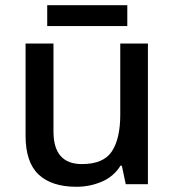

<svg xmlns="http://www.w3.org/2000/svg" viewBox="-20 -706 670 736"><path d="M547 -539V0H462L447 -71H442Q416 -29 370 -9.5Q324 10 273 10Q178 10 128 -37Q78 -84 78 -186V-539H185V-202Q185 -77 294 -77Q377 -77 409 -126Q441 -175 441 -266V-539ZM468 -686V-606H161V-686Z"/></svg>

Font: Noto Sans Tamil Medium
Style: Regular
Weight: 500
Designer: Jelle Bosma - Monotype Design Team
Foundry: Monotype Imaging Inc.
Version: Version 2.004; ttfautohint (v1.8.4.7-5d5b)